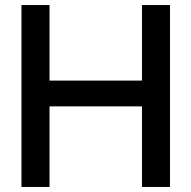

<svg xmlns="http://www.w3.org/2000/svg" viewBox="-20 -740 758 760"><path d="M542 0H653V-720H542V-421H176V-720H65V0H176V-319H542Z"/></svg>

Font: Aspekta 500
Style: Regular
Weight: 500
Designer: Ivo Dolenc
Version: Version 2.100